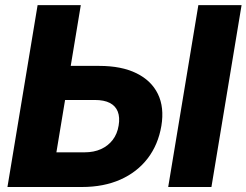

<svg xmlns="http://www.w3.org/2000/svg" viewBox="-20 -748 986 768"><path d="M198.2 -484.4H377.4Q465.8 -484.4 525.6 -455.1Q585.4 -425.8 611.6 -372.1Q637.7 -318.4 625.5 -244.6Q612.8 -169.4 570.8 -114.5Q528.8 -59.6 461.9 -29.8Q395 0 307.6 0H9.8L130.4 -727.5H303.2L205.6 -138.7H318.4Q355.5 -138.7 384 -151.6Q412.6 -164.6 430.9 -188.5Q449.2 -212.4 454.6 -246.1Q460 -278.3 451.2 -301.3Q442.4 -324.2 419.4 -336.2Q396.5 -348.1 358.9 -348.1H176.3ZM946.3 -727.5 825.7 0H652.8L773.4 -727.5Z"/></svg>

Font: Inter 18pt ExtraBold
Style: Italic
Weight: 800
Italic angle: -9.3988°
Designer: Rasmus Andersson
Foundry: rsms
Version: Version 4.001;git-66647c0bb